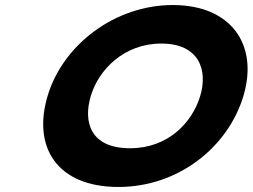

<svg xmlns="http://www.w3.org/2000/svg" viewBox="-20 -747 1009 767"><path d="M170.2 -363.9C109 -159.1 207.6 -0.1 453.1 -0.1C692.3 -0.1 891.2 -159.1 952.5 -363.9C1013.7 -568.8 902.9 -726.9 670.4 -726.9C439.5 -726.9 231.5 -568.8 170.2 -363.9ZM342.8 -363.9C374.1 -468.5 475.3 -573 624.4 -573C774.6 -573 811.2 -468.5 779.9 -363.9C748.6 -259.4 653.6 -154.8 499.3 -154.8C340.9 -154.8 311.5 -259.4 342.8 -363.9Z"/></svg>

Font: Hussar
Style: BdSuprExtOblThree
Weight: 700
Foundry: Cannot Into Space Fonts
Version: Version 2.00